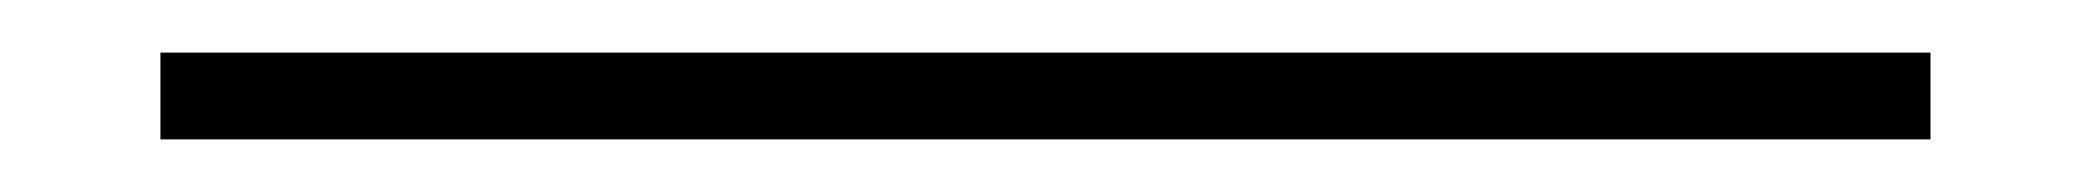

<svg xmlns="http://www.w3.org/2000/svg" viewBox="-20 125 795 73"><path d="M41 145H714V178H41Z"/></svg>

Font: Genos Thin Light
Style: Regular
Weight: 300
Version: Version 1.010